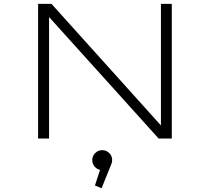

<svg xmlns="http://www.w3.org/2000/svg" viewBox="-20 -720 1090 998"><path d="M816.5 -700H873V0H804.5L235 -631.5V0H178V-700H247.5L816.5 -68ZM563 111.5Q563 125 557.5 136L508 258.5L473.5 244L500 163Q482.5 159 471 144.8Q459.5 130.5 459.5 111.5Q459.5 91 474.8 75.8Q490 60.5 511.5 60.5Q533 60.5 548 75.8Q563 91 563 111.5Z"/></svg>

Font: League Mono Extended UltraLight
Style: Regular
Weight: 200
Width: 9
Designer: Tyler Finck
Foundry: The League of Moveable Type / Tyler Finck
Version: Version 2.210